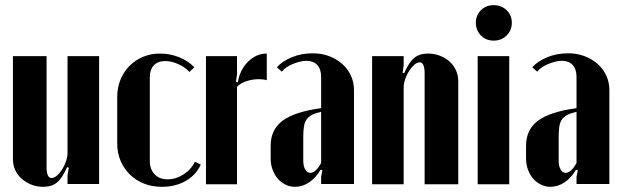

<svg xmlns="http://www.w3.org/2000/svg" viewBox="-20 -712 2400 742"><path d="M239 -66Q221 -24 200.5 -7Q180 10 147 10Q122 10 101 1.5Q80 -7 64 -21Q48 -35 39 -54.5Q30 -74 30 -96V-495H160V-67Q160 -24 179 -24Q189 -24 200 -33.5Q211 -43 220 -57Q229 -71 235 -88.5Q241 -106 241 -121V-495H363V-1H241V-35L246 -64Z M433 -337Q433 -373 445.5 -404Q458 -435 480.5 -457.5Q503 -480 533 -492.5Q563 -505 599 -505Q637 -505 672 -491Q707 -477 731 -452L712 -434Q695 -453 668.5 -464.5Q642 -476 619 -476Q590 -476 574.5 -459.5Q559 -443 559 -414V-90Q559 -58 577.5 -38.5Q596 -19 628 -19Q660 -19 690 -38.5Q720 -58 733 -87L756 -76Q738 -36 698 -13Q658 10 606 10Q568 10 536.5 -2.5Q505 -15 482 -37.5Q459 -60 446 -90.5Q433 -121 433 -158Z M896 -495V-426L892 -396L899 -394Q907 -442 938.5 -473.5Q970 -505 1011 -505V-402Q998 -406 980 -406Q956 -406 933 -398.5Q910 -391 896 -377V0H776V-495Z M1026 -149Q1026 -211 1072 -245.5Q1118 -280 1221 -294V-415Q1221 -445 1206 -461Q1191 -477 1164 -477Q1152 -477 1138 -473.5Q1124 -470 1111 -464.5Q1098 -459 1087 -451.5Q1076 -444 1069 -435L1050 -452Q1070 -475 1107 -490.5Q1144 -506 1189 -506Q1223 -506 1252 -495Q1281 -484 1302.5 -465Q1324 -446 1336 -420Q1348 -394 1348 -364V-1H1221V-29L1226 -54L1219 -56Q1201 -25 1175 -7.5Q1149 10 1120 10Q1101 10 1083.5 1.5Q1066 -7 1053.5 -21.5Q1041 -36 1033.5 -56Q1026 -76 1026 -99ZM1179 -44Q1200 -44 1221 -82V-280Q1199 -275 1185.5 -268Q1172 -261 1164.5 -250Q1157 -239 1154.5 -222.5Q1152 -206 1152 -181V-92Q1152 -70 1159.5 -57Q1167 -44 1179 -44Z M1542 -429Q1560 -471 1580.5 -488Q1601 -505 1634 -505Q1659 -505 1680.5 -496.5Q1702 -488 1717.5 -474Q1733 -460 1742 -440.5Q1751 -421 1751 -399V0H1621V-428Q1621 -471 1602 -471Q1592 -471 1581 -461.5Q1570 -452 1561 -438Q1552 -424 1546 -406.5Q1540 -389 1540 -374V0H1418V-495H1540V-460L1536 -431Z M1819 -624Q1819 -653 1838.5 -672.5Q1858 -692 1888 -692Q1918 -692 1938 -672.5Q1958 -653 1958 -624Q1958 -595 1938 -575Q1918 -555 1888 -555Q1858 -555 1838.5 -575Q1819 -595 1819 -624ZM1948 -495V0H1826V-495Z M2013 -149Q2013 -211 2059 -245.5Q2105 -280 2208 -294V-415Q2208 -445 2193 -461Q2178 -477 2151 -477Q2139 -477 2125 -473.5Q2111 -470 2098 -464.5Q2085 -459 2074 -451.5Q2063 -444 2056 -435L2037 -452Q2057 -475 2094 -490.5Q2131 -506 2176 -506Q2210 -506 2239 -495Q2268 -484 2289.5 -465Q2311 -446 2323 -420Q2335 -394 2335 -364V-1H2208V-29L2213 -54L2206 -56Q2188 -25 2162 -7.5Q2136 10 2107 10Q2088 10 2070.5 1.5Q2053 -7 2040.5 -21.5Q2028 -36 2020.5 -56Q2013 -76 2013 -99ZM2166 -44Q2187 -44 2208 -82V-280Q2186 -275 2172.5 -268Q2159 -261 2151.5 -250Q2144 -239 2141.5 -222.5Q2139 -206 2139 -181V-92Q2139 -70 2146.5 -57Q2154 -44 2166 -44Z"/></svg>

Font: Moniqa Black Heading
Style: Regular
Weight: 900
Designer: Rajesh Rajput
Foundry: Rajesh Rajput
Version: Version 1.000